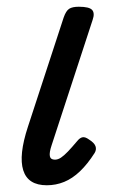

<svg xmlns="http://www.w3.org/2000/svg" viewBox="-20 -535 340 570"><path d="M119 15Q63 15 49 -29.5Q35 -74 63 -159L169 -483Q176 -503 185.5 -509Q195 -515 214 -515Q245 -515 253.5 -505.5Q262 -496 255 -476L133 -103Q126 -82 128 -71.5Q130 -61 143 -61Q152 -61 161 -67Q170 -73 181.5 -85Q193 -97 209 -116Q217 -126 225 -127.5Q233 -129 244 -121Q260 -111 263.5 -101Q267 -91 261 -81Q240 -48 217.5 -26.5Q195 -5 170.5 5Q146 15 119 15Z"/></svg>

Font: Playwrite CA
Style: Regular
Weight: 400
Designer: Veronika Burian, José Scaglione
Foundry: TypeTogether
Version: Version 1.002